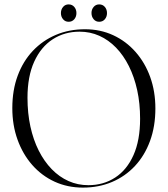

<svg xmlns="http://www.w3.org/2000/svg" viewBox="-20 -843 763 873"><path d="M366.5 -710Q436 -710 494.5 -683Q553 -656 596.2 -607Q639.5 -558 663 -492.5Q686.5 -427 686.5 -350Q686.5 -268.5 662.2 -202.2Q638 -136 593.8 -88.5Q549.5 -41 489.2 -15.5Q429 10 357 10Q287 10 228.2 -17Q169.5 -44 126.5 -93Q83.5 -142 59.8 -207.8Q36 -273.5 36 -351.5Q36 -433 60.5 -499Q85 -565 129.5 -612Q174 -659 234.2 -684.5Q294.5 -710 366.5 -710ZM617 -303Q617 -373 603.8 -433.2Q590.5 -493.5 566 -542.5Q541.5 -591.5 507.5 -626.5Q473.5 -661.5 431.8 -680.2Q390 -699 342 -699Q273 -699 219.5 -664.2Q166 -629.5 135.5 -562.5Q105 -495.5 105 -398.5Q105 -328.5 118.2 -267.8Q131.5 -207 156.2 -158Q181 -109 215.2 -73.8Q249.5 -38.5 291.5 -19.8Q333.5 -1 381.5 -1Q450.5 -1 503.8 -35.8Q557 -70.5 587 -137.8Q617 -205 617 -303ZM292 -744Q276.5 -744 266.8 -755.5Q257 -767 257 -783.5Q257 -800 266.8 -811.5Q276.5 -823 292 -823Q308 -823 317.8 -811.5Q327.5 -800 327.5 -783.5Q327.5 -767 317.8 -755.5Q308 -744 292 -744ZM431 -744Q415.5 -744 405.8 -755.5Q396 -767 396 -784Q396 -800 405.8 -811.5Q415.5 -823 431 -823Q447 -823 456.8 -811.5Q466.5 -800 466.5 -783.5Q466.5 -767 456.8 -755.5Q447 -744 431 -744Z"/></svg>

Font: Fraunces 120pt Light
Style: Regular
Weight: 300
Version: Version 1.000;[b76b70a41]